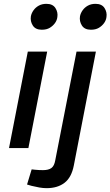

<svg xmlns="http://www.w3.org/2000/svg" viewBox="-20 -772 576 1001"><path d="M27 0 125 -503H226L128 0ZM198 -617Q165 -617 151 -639Q137 -661 141 -687Q144 -703 154.5 -718Q165 -733 182 -742.5Q199 -752 222 -752Q255 -752 269 -730Q283 -708 279 -683Q277 -666 266.5 -651.5Q256 -637 239.5 -627Q223 -617 198 -617ZM121 190 145 111 163 113Q173 114 184 114.5Q195 115 204 115Q233 115 248 104Q263 93 268 64L379 -503H480L365 90Q353 153 316.5 181Q280 209 223 209Q205 209 185 205.5Q165 202 145 197ZM454 -617Q421 -617 407 -639Q393 -661 397 -687Q400 -703 410.5 -718Q421 -733 438 -742.5Q455 -752 478 -752Q511 -752 525 -730Q539 -708 535 -683Q533 -666 522.5 -651.5Q512 -637 495.5 -627Q479 -617 454 -617Z"/></svg>

Font: REM
Style: Italic
Weight: 400
Italic angle: -11°
Designer: Octavio Pardo
Foundry: Ashler Design
Version: Version 1.005;gftools[0.9.28]